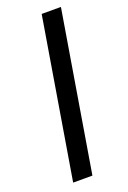

<svg xmlns="http://www.w3.org/2000/svg" viewBox="-142 -776 548 825"><g transform="rotate(-20 132.0 -363.5)"><path d="M251.4 -727.3H163.4L42.6 0H130.7Z"/></g></svg>

Font: Margiela Sans
Style: Italic
Weight: 400
Italic angle: -9.39999°
Designer: Stefan Endress, Andreas Faust
Version: Version 1.100;FEAKit 1.0